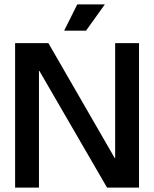

<svg xmlns="http://www.w3.org/2000/svg" viewBox="-20 -857 704 877"><path d="M49 0V-660H201L504 -135H506V-660H615V0H469L160 -533H158V0ZM373 -717H273L333 -837H459Z"/></svg>

Font: Bricolage Grotesque 96pt Medium
Style: Regular
Weight: 500
Designer: Mathieu Triay
Foundry: Atelier Triay
Version: Version 1.001; ttfautohint (v1.8.4.7-5d5b);gftools[0.9.33.de